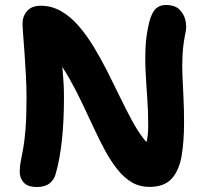

<svg xmlns="http://www.w3.org/2000/svg" viewBox="-20 -733 832 769"><path d="M128.2 16Q91.2 16 75.1 -1.8Q59 -19.6 59 -45.4Q59 -66.2 63 -86.4Q67 -106.6 72.6 -136.5Q78.2 -166.4 82.2 -215.4Q86.2 -264.4 86.2 -342Q86.2 -385 83.7 -431.5Q81.2 -478 78.2 -520.5Q75.2 -563 72.7 -594.5Q70.2 -626 70.2 -638Q70.2 -668 88.7 -689Q107.2 -710 143.2 -710Q186.6 -710 224.2 -688.6Q261.8 -667.2 294.2 -630Q326.6 -592.8 355.2 -545.7Q383.8 -498.6 409.6 -447.6Q435.4 -396.6 459.6 -346.4Q483.8 -296.2 507.1 -253Q530.4 -209.8 554.1 -178.9Q577.8 -148 602.4 -135.2L518.6 -96Q531.2 -104.6 543.9 -118.6Q556.6 -132.6 565.1 -158.6Q573.6 -184.6 573.6 -229Q573.6 -288.8 569.6 -343.2Q565.6 -397.6 563.1 -448.3Q560.6 -499 563.2 -547.7Q565.8 -596.4 578.2 -646.4Q588 -682.4 603.4 -697.7Q618.8 -713 644.4 -713Q680.6 -713 699 -694.6Q717.4 -676.2 722.8 -651.1Q728.2 -626 723.4 -604.6Q713.4 -556.6 711.2 -514.4Q709 -472.2 710.7 -430.8Q712.4 -389.4 714.8 -343.7Q717.2 -298 717.2 -242Q717.2 -167.4 707.5 -109.2Q697.8 -51 667.9 -17.7Q638 15.6 578.2 15.6Q539.6 15.6 508.8 -2.3Q478 -20.2 452 -52.3Q426 -84.4 403 -126.2Q380 -168 357.5 -216.6Q335 -265.2 310.6 -316.6Q286.2 -368 258 -418.1Q229.8 -468.2 195.2 -513L222.2 -518.6Q228.4 -478.8 231.1 -449.4Q233.8 -420 235 -394.9Q236.2 -369.8 236.2 -342Q236.2 -248 228 -171.7Q219.8 -95.4 203.6 -38.6Q197.2 -13 178.5 1.5Q159.8 16 128.2 16Z"/></svg>

Font: Shantell Sans Light
Style: Regular
Weight: 300
Designer: Stephen Nixon, Anya Danilova, Shantell Martin
Foundry: Arrow Type
Version: Version 1.011;[c5ecc13dd]